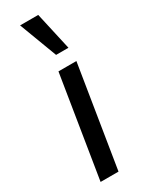

<svg xmlns="http://www.w3.org/2000/svg" viewBox="-197 -773 619 807"><g transform="rotate(-30 112.5 -369.5)"><path d="M30 0 109 -491H196L117 0ZM135 -556 66 -739H154L195 -556Z"/></g></svg>

Font: Nunito Sans 10pt Condensed Medium
Style: Italic
Weight: 500
Width: 3
Italic angle: -9°
Designer: Vernon Adams
Foundry: Vernon Adams
Version: Version 3.101;gftools[0.9.27]